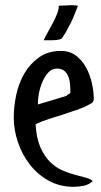

<svg xmlns="http://www.w3.org/2000/svg" viewBox="-20 -708 389 739"><path d="M215 -512Q249 -512 273 -493.5Q297 -475 312 -447Q327 -419 334 -386.5Q341 -354 341 -327Q341 -316 331 -310Q307 -296 280 -286.5Q253 -277 225 -268Q197 -259 169.5 -250.5Q142 -242 117 -230Q120 -176 135.5 -141Q151 -106 173 -84.5Q195 -63 220.5 -52Q246 -41 269.5 -35Q293 -29 311 -24Q329 -19 337 -11Q322 3 302.5 7Q283 11 263 11Q210 11 167.5 -12.5Q125 -36 95 -74.5Q65 -113 49 -160.5Q33 -208 33 -256Q33 -298 42.5 -343Q52 -388 74 -425.5Q96 -463 130.5 -487.5Q165 -512 215 -512ZM126 -315V-306L236 -339Q239 -343 243 -345Q247 -347 251 -350Q251 -364 250 -380.5Q249 -397 244 -411Q239 -425 228.5 -434.5Q218 -444 199 -444Q180 -444 166.5 -429.5Q153 -415 144 -394.5Q135 -374 130.5 -352Q126 -330 126 -315ZM280 -686Q274 -671 267.5 -654Q261 -637 252.5 -620Q244 -603 235 -587Q226 -571 217 -559Q207 -555 197.5 -554Q188 -553 179 -553H148Q153 -565 163.5 -583Q174 -601 183.5 -619.5Q193 -638 200 -655.5Q207 -673 206 -686Q218 -686 231 -687Q244 -688 256 -688Q262 -688 268 -687.5Q274 -687 280 -686Z"/></svg>

Font: Teutonic
Style: Regular
Weight: 400
Designer: Peter Wiegel
Foundry: Peter Wiegel
Version: 1.000